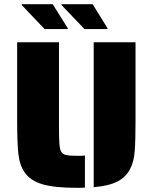

<svg xmlns="http://www.w3.org/2000/svg" viewBox="-20 -890 730 918"><path d="M99 -64Q74 -99 68 -153Q62 -207 62 -314V-688H262V-274Q262 -237 264 -203Q266 -176 273 -164Q280 -152 297 -149Q312 -145 345 -145H368Q376 -145 386 -147V7Q379 8 366 8H345Q240 8 183 -9Q126 -26 99 -64ZM428 -688H628V-314Q628 -216 624 -166Q620 -116 602 -82Q582 -43 541 -22Q500 -1 428 5ZM84 -866V-870H232L304 -755V-751H193ZM274 -866V-870H423L494 -755V-751H384Z"/></svg>

Font: Saira Stencil One
Style: Regular
Weight: 400
Designer: Hector Gatti with collaboration of the Omnibus-Type team
Foundry: Omnibus-Type
Version: Version 1.004